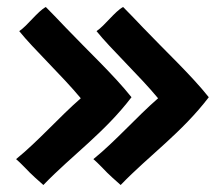

<svg xmlns="http://www.w3.org/2000/svg" viewBox="-20 -540 629 549"><path d="M105 -12C185 -95 279 -161 356 -262C306 -325 229 -397 168 -461C148 -482 130 -501 111 -520C87 -507 59 -467 35 -451C75 -401 158 -323 211 -259C148 -204 90 -137 26 -85L37 -75L53 -59C58 -54 64 -46 104 -11ZM326 -12C406 -95 500 -161 577 -262C527 -325 450 -397 389 -461C369 -482 351 -501 332 -520C308 -507 280 -467 256 -451C296 -401 379 -323 432 -259C369 -204 311 -137 247 -85L258 -75L274 -59C279 -54 285 -46 325 -11Z"/></svg>

Font: HEYCLAY
Style: Regular
Weight: 400
Designer: Marcelo Magalhaes
Foundry: Marcelo Magalhães
Version: Version 1.300;hotconv 1.0.109;makeotfexe 2.5.65596